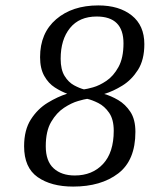

<svg xmlns="http://www.w3.org/2000/svg" viewBox="-20 -679 553 709"><path d="M513 -516Q513 -458 489.5 -421Q466 -384 432 -363Q398 -342 365 -332Q390 -325 416.5 -309.5Q443 -294 461.5 -266Q480 -238 480 -192Q480 -87 416.5 -38.5Q353 10 250 10Q169 10 119 -25Q69 -60 69 -139Q69 -199 94 -238Q119 -277 156 -299.5Q193 -322 228 -333Q206 -341 182.5 -356Q159 -371 143.5 -398.5Q128 -426 128 -468Q128 -557 187.5 -608Q247 -659 343 -659Q420 -659 466.5 -622Q513 -585 513 -516ZM204 -462Q204 -422 218.5 -398.5Q233 -375 253.5 -364Q274 -353 290 -349Q300 -350 323.5 -356.5Q347 -363 373 -380.5Q399 -398 417.5 -431.5Q436 -465 436 -519Q436 -618 337 -618Q273 -618 238.5 -575.5Q204 -533 204 -462ZM400 -196Q400 -238 383 -262.5Q366 -287 343 -298.5Q320 -310 302 -314Q293 -313 268.5 -306Q244 -299 216.5 -281Q189 -263 169 -229Q149 -195 149 -139Q149 -84 178 -57.5Q207 -31 256 -31Q321 -31 360.5 -73.5Q400 -116 400 -196Z"/></svg>

Font: Arsenal SC
Style: Italic
Weight: 400
Italic angle: -9.10001°
Designer: Andrij Shevchenko
Foundry: Stairsfor
Version: Version 2.001; ttfautohint (v1.8.4.7-5d5b)